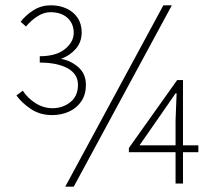

<svg xmlns="http://www.w3.org/2000/svg" viewBox="-20 -692 818 724"><path d="M176 -258Q131 -258 96.5 -281Q62 -304 42 -332L66 -350Q84 -322 114 -303Q144 -284 178 -284Q217 -284 245.5 -307Q274 -330 274 -372Q274 -413 235 -434.5Q196 -456 130 -456V-480Q192 -480 225 -507Q258 -534 258 -568Q258 -603 234.5 -624.5Q211 -646 170 -646Q146 -646 122 -631Q98 -616 78 -592L58 -610Q78 -636 107 -654Q136 -672 172 -672Q204 -672 230.5 -660Q257 -648 272.5 -625Q288 -602 288 -570Q288 -533 265.5 -507.5Q243 -482 210 -470Q246 -464 275 -439Q304 -414 304 -372Q304 -336 287 -310.5Q270 -285 241 -271.5Q212 -258 176 -258ZM226 12 596 -672H628L258 12ZM642 0V-238L646 -340H642L584 -256L506 -144H728V-118H466V-134L648 -390H670V0Z"/></svg>

Font: Source Sans 3 Variable
Style: Regular
Weight: 200
Designer: Paul D. Hunt
Foundry: Adobe Systems Incorporated
Version: Version 3.026